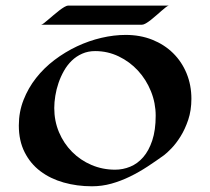

<svg xmlns="http://www.w3.org/2000/svg" viewBox="-20 -630 736 672"><path d="M649.9 -284.2Q649.9 -243.7 638.7 -210.4Q627.4 -177.2 611.8 -152.3Q596.2 -127.4 580.1 -110.8Q564 -94.2 554.2 -86.9Q525.9 -66.4 496.1 -46.9Q466.3 -27.3 434.8 -12Q403.3 3.4 370.1 12.7Q336.9 22 301.8 22Q249.5 22 202.9 8.8Q156.2 -4.4 121.3 -30.8Q86.4 -57.1 66.2 -97.2Q45.9 -137.2 45.9 -190.9Q45.9 -238.3 62.3 -280Q78.6 -321.8 106.2 -356.9Q133.8 -392.1 170.9 -420.2Q208 -448.2 249.5 -467.8Q291 -487.3 335 -497.6Q378.9 -507.8 419.9 -507.8Q470.7 -507.8 512.9 -491Q555.2 -474.1 585.7 -444.1Q616.2 -414.1 633.1 -373Q649.9 -332 649.9 -284.2ZM313 -451.2Q288.1 -451.2 267.6 -442.1Q247.1 -433.1 231.2 -417.7Q215.3 -402.3 203.9 -382.1Q192.4 -361.8 184.8 -339.6Q177.2 -317.4 173.6 -294.7Q169.9 -272 169.9 -252Q169.9 -206.5 186.5 -167.2Q203.1 -127.9 232.2 -98.6Q261.2 -69.3 300 -52.7Q338.9 -36.1 382.8 -36.1Q410.2 -36.1 435.8 -46.6Q461.4 -57.1 481.2 -79.8Q501 -102.5 512.9 -138.4Q524.9 -174.3 524.9 -225.1Q524.9 -269.5 508.3 -310.5Q491.7 -351.6 462.9 -382.8Q434.1 -414.1 395.5 -432.6Q356.9 -451.2 313 -451.2ZM570.8 -610.4Q567.4 -609.9 560.8 -605Q554.2 -600.1 545.7 -592.5Q537.1 -585 527.3 -576.4Q517.6 -567.9 508.3 -560.5Q499 -553.2 490.7 -548.3Q482.4 -543.5 477.1 -543.5H124Q127.4 -543.9 134 -549.1Q140.6 -554.2 149.4 -561.8Q158.2 -569.3 168 -577.6Q177.7 -585.9 187.3 -593.3Q196.8 -600.6 205.1 -605.5Q213.4 -610.4 219.2 -610.4Z"/></svg>

Font: Eagle Lake
Style: Regular
Weight: 400
Designer: Astigmatic (AOETI)
Foundry: Astigmatic (AOETI)
Version: Version 1.000